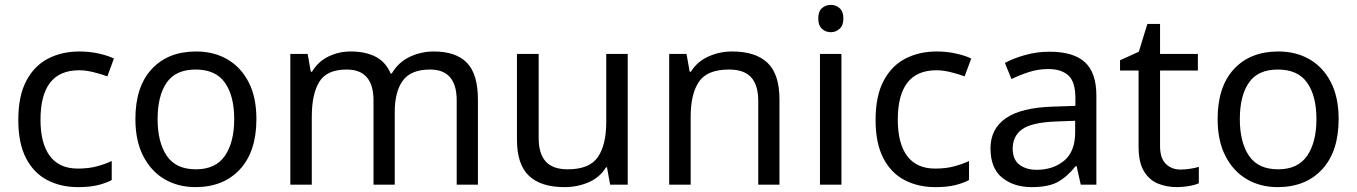

<svg xmlns="http://www.w3.org/2000/svg" viewBox="-20 -757 5561 787"><path d="M300 10Q229 10 173.5 -19Q118 -48 86.5 -109Q55 -170 55 -265Q55 -364 88 -426Q121 -488 177.5 -517Q234 -546 306 -546Q347 -546 385 -537.5Q423 -529 447 -517L420 -444Q396 -453 364 -461Q332 -469 304 -469Q146 -469 146 -266Q146 -169 184.5 -117.5Q223 -66 299 -66Q343 -66 376.5 -75Q410 -84 438 -97V-19Q411 -5 378.5 2.5Q346 10 300 10Z M1031 -269Q1031 -136 963.5 -63Q896 10 781 10Q710 10 654.5 -22.5Q599 -55 567 -117.5Q535 -180 535 -269Q535 -402 602 -474Q669 -546 784 -546Q857 -546 912.5 -513.5Q968 -481 999.5 -419.5Q1031 -358 1031 -269ZM626 -269Q626 -174 663.5 -118.5Q701 -63 783 -63Q864 -63 902 -118.5Q940 -174 940 -269Q940 -364 902 -418Q864 -472 782 -472Q700 -472 663 -418Q626 -364 626 -269Z M1758 -546Q1849 -546 1894 -499.5Q1939 -453 1939 -349V0H1852V-345Q1852 -472 1743 -472Q1665 -472 1631.5 -427Q1598 -382 1598 -296V0H1511V-345Q1511 -472 1401 -472Q1320 -472 1289 -422Q1258 -372 1258 -278V0H1170V-536H1241L1254 -463H1259Q1284 -505 1326.5 -525.5Q1369 -546 1417 -546Q1479 -546 1520.5 -524Q1562 -502 1581 -456H1586Q1613 -502 1659.5 -524Q1706 -546 1758 -546Z M2553 -536V0H2481L2468 -71H2464Q2438 -29 2392 -9.5Q2346 10 2294 10Q2197 10 2148 -36.5Q2099 -83 2099 -185V-536H2188V-191Q2188 -127 2217 -95Q2246 -63 2307 -63Q2396 -63 2430.5 -113Q2465 -163 2465 -257V-536Z M2981 -546Q3077 -546 3126 -499.5Q3175 -453 3175 -349V0H3088V-343Q3088 -408 3059 -440Q3030 -472 2968 -472Q2879 -472 2845 -422Q2811 -372 2811 -278V0H2723V-536H2794L2807 -463H2812Q2838 -505 2884 -525.5Q2930 -546 2981 -546Z M3429 -536V0H3341V-536ZM3386 -737Q3406 -737 3421.5 -723.5Q3437 -710 3437 -681Q3437 -653 3421.5 -639Q3406 -625 3386 -625Q3364 -625 3349 -639Q3334 -653 3334 -681Q3334 -710 3349 -723.5Q3364 -737 3386 -737Z M3814 10Q3743 10 3687.5 -19Q3632 -48 3600.5 -109Q3569 -170 3569 -265Q3569 -364 3602 -426Q3635 -488 3691.5 -517Q3748 -546 3820 -546Q3861 -546 3899 -537.5Q3937 -529 3961 -517L3934 -444Q3910 -453 3878 -461Q3846 -469 3818 -469Q3660 -469 3660 -266Q3660 -169 3698.5 -117.5Q3737 -66 3813 -66Q3857 -66 3890.5 -75Q3924 -84 3952 -97V-19Q3925 -5 3892.5 2.5Q3860 10 3814 10Z M4282 -545Q4380 -545 4427 -502Q4474 -459 4474 -365V0H4410L4393 -76H4389Q4354 -32 4315.5 -11Q4277 10 4209 10Q4136 10 4088 -28.5Q4040 -67 4040 -149Q4040 -229 4103 -272.5Q4166 -316 4297 -320L4388 -323V-355Q4388 -422 4359 -448Q4330 -474 4277 -474Q4235 -474 4197 -461.5Q4159 -449 4126 -433L4099 -499Q4134 -518 4182 -531.5Q4230 -545 4282 -545ZM4308 -259Q4208 -255 4169.5 -227Q4131 -199 4131 -148Q4131 -103 4158.5 -82Q4186 -61 4229 -61Q4297 -61 4342 -98.5Q4387 -136 4387 -214V-262Z M4819 -62Q4839 -62 4860 -65.5Q4881 -69 4894 -73V-6Q4880 1 4854 5.5Q4828 10 4804 10Q4762 10 4726.5 -4.5Q4691 -19 4669 -55Q4647 -91 4647 -156V-468H4571V-510L4648 -545L4683 -659H4735V-536H4890V-468H4735V-158Q4735 -109 4758.5 -85.5Q4782 -62 4819 -62Z M5467 -269Q5467 -136 5399.5 -63Q5332 10 5217 10Q5146 10 5090.5 -22.5Q5035 -55 5003 -117.5Q4971 -180 4971 -269Q4971 -402 5038 -474Q5105 -546 5220 -546Q5293 -546 5348.5 -513.5Q5404 -481 5435.5 -419.5Q5467 -358 5467 -269ZM5062 -269Q5062 -174 5099.5 -118.5Q5137 -63 5219 -63Q5300 -63 5338 -118.5Q5376 -174 5376 -269Q5376 -364 5338 -418Q5300 -472 5218 -472Q5136 -472 5099 -418Q5062 -364 5062 -269Z"/></svg>

Font: Noto Sans Vithkuqi
Style: Regular
Weight: 400
Version: Version 1.001